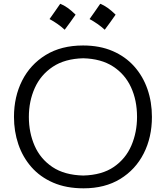

<svg xmlns="http://www.w3.org/2000/svg" viewBox="-20 -1002 892 1033"><path d="M429.7 11.2Q336.4 11.2 266.1 -19.3Q195.8 -49.8 148.9 -103.3Q102.1 -156.7 78.6 -226.1Q55.2 -295.4 55.2 -373Q55.2 -481.4 99.1 -568.4Q143.1 -655.3 226.3 -706.3Q309.6 -757.3 426.8 -757.3Q516.6 -757.3 585.7 -727.5Q654.8 -697.8 701.9 -645Q749 -592.3 773.2 -522.7Q797.4 -453.1 797.4 -373Q797.4 -263.2 753.2 -176.3Q709 -89.4 626.7 -39.1Q544.4 11.2 429.7 11.2ZM427.7 -57.6Q528.8 -60.1 592.8 -104.2Q656.7 -148.4 687 -219.5Q717.3 -290.5 717.3 -373Q717.3 -462.4 684.8 -532.7Q652.3 -603 588.1 -644.5Q523.9 -686 427.7 -688.5Q328.6 -686 263.7 -642.6Q198.7 -599.1 167 -528.3Q135.3 -457.5 135.3 -373Q135.3 -288.6 166.3 -217.8Q197.3 -147 262 -103.5Q326.7 -60.1 427.7 -57.6ZM519.3 -981.7Q557.4 -967.2 602 -923.1Q573 -881.2 543.5 -842Q525.2 -858.7 504.5 -873.2Q483.8 -887.7 461.8 -899.5Q476.9 -919.9 490.5 -940.1Q504.2 -960.2 519.3 -981.7ZM304 -981.7Q342.1 -967.2 386.7 -923.1Q357.7 -881.2 328.1 -842Q309.9 -858.7 289.2 -873.2Q268.5 -887.7 246.5 -899.5Q261.5 -919.9 275.2 -940.1Q288.9 -960.2 304 -981.7Z"/></svg>

Font: Pinar-FD Regular
Style: FD-Regular
Weight: 400
Designer: Amin Abedi
Version: Version 3.000